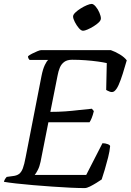

<svg xmlns="http://www.w3.org/2000/svg" viewBox="-29 -960 667 980"><path d="M403 0Q374 0 331 -2Q288 -4 238.5 -7.5Q189 -11 141 -15Q93 -19 53.5 -23.5Q14 -28 -9 -32Q-7 -40 -3 -46.5Q1 -53 5 -57L34 -61Q56 -63 68 -72Q80 -81 87.5 -100.5Q95 -120 102 -158L183 -573Q190 -608 200 -628.5Q210 -649 217 -654H122Q120 -656 117 -660.5Q114 -665 114 -673Q121 -679 134.5 -686Q148 -693 161.5 -698.5Q175 -704 180 -704H537Q560 -696 583 -682Q606 -668 618 -652Q608 -617 597.5 -583.5Q587 -550 576.5 -526.5Q566 -503 554 -494Q544 -487 530.5 -492.5Q517 -498 513 -501L516 -638Q499 -642 470 -646Q441 -650 407.5 -652.5Q374 -655 339 -655Q314 -655 299 -644Q284 -633 276.5 -615Q269 -597 265 -575L228 -389Q269 -389 304 -391.5Q339 -394 372 -398Q405 -402 440 -405L450 -393Q445 -372 439 -357.5Q433 -343 428 -336H218L178 -134Q173 -110 164 -92.5Q155 -75 148 -67H411L494 -229Q509 -229 521.5 -224Q534 -219 533 -213Q531 -189 523 -157Q515 -125 506 -95Q497 -65 490 -44Q480 -37 463 -26.5Q446 -16 430 -8Q414 0 403 0ZM395 -803Q385 -803 373.5 -816.5Q362 -830 353 -847.5Q344 -865 344 -876Q344 -885 355.5 -896Q367 -907 383 -917Q399 -927 414.5 -933.5Q430 -940 439 -940Q448 -940 459.5 -926.5Q471 -913 478.5 -895Q486 -877 486 -866Q486 -856 475 -845.5Q464 -835 448.5 -825.5Q433 -816 418 -809.5Q403 -803 395 -803Z"/></svg>

Font: Texturina 12pt
Style: Italic
Weight: 400
Italic angle: -11°
Designer: Guillermo Torres Carreño
Foundry: Omnibus-Type
Version: Version 1.002